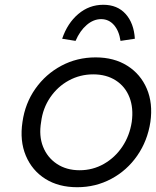

<svg xmlns="http://www.w3.org/2000/svg" viewBox="-20 -773 652 803"><path d="M303 10Q225 10 169.5 -25Q114 -60 88 -122Q62 -184 74 -263Q85 -341 128 -402Q171 -463 236.5 -498Q302 -533 380 -533Q457 -533 512.5 -498Q568 -463 594 -402Q620 -341 609 -263Q597 -184 554 -122Q511 -60 445.5 -25Q380 10 303 10ZM313 -61Q368 -61 414.5 -87.5Q461 -114 491.5 -159.5Q522 -205 531 -263Q539 -321 521.5 -366Q504 -411 464.5 -436.5Q425 -462 370 -462Q315 -462 268 -436.5Q221 -411 190 -365.5Q159 -320 152 -263Q142 -205 160 -159.5Q178 -114 218 -87.5Q258 -61 313 -61ZM296 -602 240 -611Q262 -676 307.5 -714.5Q353 -753 412 -753Q471 -753 505.5 -714.5Q540 -676 544 -611L484 -602Q478 -644 456.5 -668.5Q435 -693 403 -693Q371 -693 342.5 -668.5Q314 -644 296 -602Z"/></svg>

Font: Lexend Light
Style: Italic
Weight: 300
Italic angle: -8.13011°
Designer: Bonnie Shaver-Troup, Thomas Jockin
Foundry: Lexend
Version: Version 1.007